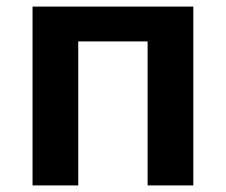

<svg xmlns="http://www.w3.org/2000/svg" viewBox="-20 -564 687 584"><path d="M568 -544V0H429V-438H218V0H79V-544Z"/></svg>

Font: Noto Sans UI
Style: Bold
Weight: 700
Designer: Monotype Design Team
Foundry: Monotype Imaging Inc.
Version: Version 1.901